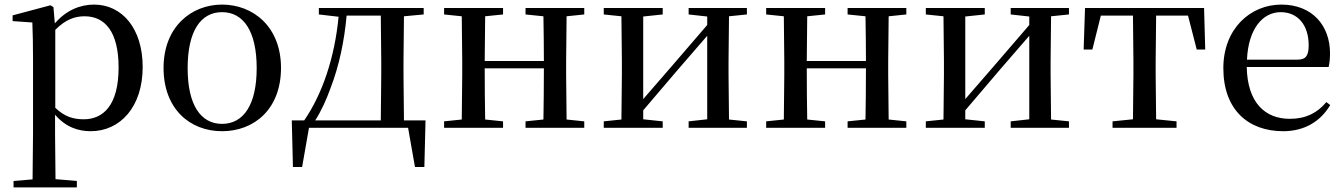

<svg xmlns="http://www.w3.org/2000/svg" viewBox="-20 -557 5861 837"><path d="M375 15C505 15 602 -92 602 -265C602 -433 512 -537 390 -537C329 -537 268 -512 219 -455L213 -526L200 -534L35 -490V-465L121 -459C123 -410 124 -361 124 -293V23L122 225L39 232V260H315V232L222 224L220 23V-57C266 -3 321 15 375 15ZM221 -427C268 -474 308 -486 349 -486C438 -486 497 -418 497 -263C497 -98 430 -37 345 -37C298 -37 261 -49 221 -87Z M948 15C1088 15 1205 -81 1205 -261C1205 -441 1083 -537 948 -537C814 -537 693 -440 693 -261C693 -82 808 15 948 15ZM948 -17C854 -17 798 -101 798 -260C798 -420 854 -504 948 -504C1042 -504 1099 -420 1099 -260C1099 -101 1042 -17 948 -17Z M1370 -494 1456 -484C1439 -307 1386 -148 1306 -32H1252L1257 171H1297L1327 0H1759L1789 171H1830L1835 -32H1741L1739 -230V-292L1741 -486L1827 -494V-522H1370ZM1640 -32H1354C1381 -74 1403 -123 1421 -173C1458 -269 1481 -377 1491 -489H1640L1642 -292V-230Z M2271 -494 2349 -486C2350 -432 2351 -351 2351 -291H2093L2095 -486L2173 -494V-522H1916V-494L1993 -486L1995 -292V-230L1993 -36L1916 -28V0H2173V-28L2095 -36C2094 -92 2093 -179 2093 -259H2351C2351 -179 2350 -92 2349 -36L2271 -28V0H2527V-28L2450 -36L2448 -230V-292L2450 -486L2527 -494V-522H2271Z M2982 -494 3063 -485V-448L2908 -268L2784 -125V-485L2869 -494V-522H2612V-494L2689 -486L2691 -292V-230L2689 -36L2612 -28V0H2869V-28L2784 -37V-76L2934 -252L3063 -401V-37L2982 -28V0H3236V-28L3158 -36L3156 -230V-292L3158 -486L3236 -494V-522H2982Z M3675 -494 3753 -486C3754 -432 3755 -351 3755 -291H3497L3499 -486L3577 -494V-522H3320V-494L3397 -486L3399 -292V-230L3397 -36L3320 -28V0H3577V-28L3499 -36C3498 -92 3497 -179 3497 -259H3755C3755 -179 3754 -92 3753 -36L3675 -28V0H3931V-28L3854 -36L3852 -230V-292L3854 -486L3931 -494V-522H3675Z M4386 -494 4467 -485V-448L4312 -268L4188 -125V-485L4273 -494V-522H4016V-494L4093 -486L4095 -292V-230L4093 -36L4016 -28V0H4273V-28L4188 -37V-76L4338 -252L4467 -401V-37L4386 -28V0H4640V-28L4562 -36L4560 -230V-292L4562 -486L4640 -494V-522H4386Z M4918 0H5109V-28L5020 -37L5018 -230V-292L5020 -489H5159L5197 -341H5234L5229 -522H4710L4704 -341H4742L4779 -489H4919L4921 -292V-230L4919 -37L4830 -28V0Z M5574 15C5666 15 5736 -27 5779 -99L5762 -112C5723 -65 5673 -39 5603 -39C5496 -39 5418 -108 5415 -265H5772C5776 -281 5778 -301 5778 -325C5778 -445 5701 -537 5566 -537C5431 -537 5313 -432 5313 -260C5313 -78 5422 15 5574 15ZM5416 -297C5422 -432 5485 -504 5563 -504C5639 -504 5685 -446 5685 -360C5685 -316 5674 -297 5637 -297Z"/></svg>

Font: Noto Serif CJK SC Medium
Style: Regular
Weight: 500
Designer: Ryoko NISHIZUKA 西塚涼子 (kana & ideographs); Frank Grießhammer (Latin, Greek & Cyrillic); Wenlong ZHANG 张文龙 (bopomofo); San
Foundry: Adobe
Version: Version 2.001;hotconv 1.1.0;makeotfexe 2.6.0